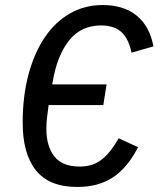

<svg xmlns="http://www.w3.org/2000/svg" viewBox="-20 -730 640 762"><path d="M287 12Q175 12 122.5 -54Q70 -120 70 -243Q70 -348 93 -434Q116 -520 157.5 -581.5Q199 -643 257.5 -676.5Q316 -710 387 -710Q471 -710 522.5 -668Q574 -626 589 -546L502 -521Q490 -578 461 -603.5Q432 -629 381 -629Q301 -629 253.5 -568.5Q206 -508 189 -404L187 -395H403L390 -313H173L172 -305Q169 -284 166.5 -262Q164 -240 164 -219Q164 -150 195.5 -109.5Q227 -69 296 -69Q321 -69 341.5 -75Q362 -81 380.5 -94.5Q399 -108 416 -129Q433 -150 451 -181L528 -146Q486 -64 428 -26Q370 12 287 12Z"/></svg>

Font: IBM Plex Mono Text
Style: Italic
Weight: 450
Italic angle: -9°
Monospace: yes
Designer: Mike Abbink, Paul van der Laan, Pieter van Rosmalen
Foundry: Bold Monday
Version: Version 2.1